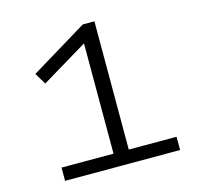

<svg xmlns="http://www.w3.org/2000/svg" viewBox="-103 -814 954 924"><g transform="rotate(-15 374.0 -352.5)"><path d="M110 0V-66H369V-648L410 -640L139 -477L105 -534L387 -705H445V-66H683V0Z"/></g></svg>

Font: Nunito Sans 7pt Expanded Light
Style: Regular
Weight: 300
Width: 7
Designer: Vernon Adams
Foundry: Vernon Adams
Version: Version 3.101;gftools[0.9.27]